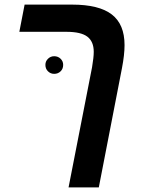

<svg xmlns="http://www.w3.org/2000/svg" viewBox="-20 -626 616 834"><path d="M293 -606Q410.2 -606 465.6 -563.2Q521 -520.5 521 -430.2Q521 -388.2 509.8 -330.1L409.2 188H277.8L379.9 -334Q387.2 -377 387.2 -400.9Q387.2 -445.3 359.6 -466.6Q332 -487.8 269 -487.8H64L86.9 -606ZM177.2 -344.2Q177.2 -359.9 188.5 -370.8Q199.7 -381.8 215.3 -381.8Q231.9 -381.8 243.2 -370.8Q254.4 -359.9 254.4 -344.2Q254.4 -327.1 243.2 -316.2Q231.9 -305.2 215.3 -305.2Q199.7 -305.2 188.5 -316.2Q177.2 -327.1 177.2 -344.2Z"/></svg>

Font: Liberation Sans
Style: Bold Italic
Weight: 700
Italic angle: -12°
Designer: Steve Matteson
Foundry: Ascender Corporation
Version: Version 2.1.5